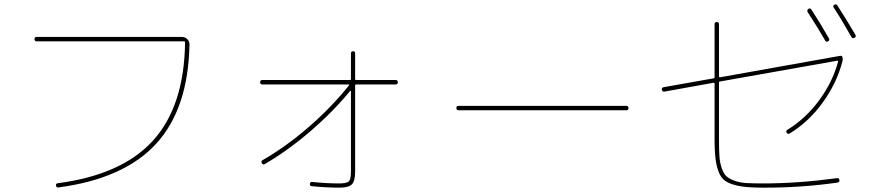

<svg xmlns="http://www.w3.org/2000/svg" viewBox="-20 -862 4040 892"><path d="M150.4 -669.9Q140.6 -669.9 140.1 -680.2Q139.6 -690.4 150.4 -690.4H825.2Q839.8 -690.4 850.1 -680.2Q860.4 -669.9 860.4 -655.3Q854.5 -356.4 705.1 -193.8Q555.7 -31.2 251 8.8Q242.2 10.7 240.2 0Q238.3 -8.8 248 -10.7Q546.9 -49.8 691.4 -209.5Q835.9 -369.1 839.8 -665Q839.8 -669.9 835 -669.9Z M1198.2 -469.7Q1188.5 -469.7 1188.5 -480Q1188.5 -490.2 1198.2 -490.2H1605.5Q1610.4 -490.2 1610.4 -495.1V-614.3Q1610.4 -624 1620.1 -624Q1629.9 -624 1629.9 -614.3V-495.1Q1629.9 -490.2 1634.8 -490.2H1818.4Q1828.1 -490.2 1828.1 -480Q1828.1 -469.7 1818.4 -469.7H1634.8Q1629.9 -469.7 1629.9 -464.8V-64.5Q1629.9 -20.5 1614.7 -5.4Q1599.6 9.8 1555.7 9.8Q1496.1 9.8 1427.7 2.9Q1418 1 1419.9 -7.8Q1421.9 -18.6 1430.7 -16.6Q1498 -9.8 1555.7 -9.8Q1590.8 -9.8 1600.6 -19.5Q1610.4 -29.3 1610.4 -64.5V-438.5Q1610.4 -439.5 1609.4 -440.4Q1608.4 -441.4 1607.4 -440.4Q1527.3 -342.8 1422.9 -252.9Q1318.4 -163.1 1210 -99.6Q1201.2 -94.7 1196.3 -104Q1191.4 -113.3 1200.2 -118.2Q1310.5 -181.6 1416.5 -273.9Q1522.5 -366.2 1602.5 -466.8Q1603.5 -469.7 1600.6 -469.7Z M2110.4 -349.6Q2100.6 -349.6 2100.1 -359.9Q2099.6 -370.1 2110.4 -370.1H2889.6Q2899.4 -370.1 2899.9 -359.9Q2900.4 -349.6 2889.6 -349.6Z M3067.4 -436.5Q3057.6 -434.6 3055.2 -444.8Q3052.7 -455.1 3063.5 -457L3294.9 -498Q3299.8 -498 3299.8 -503.9V-750Q3299.8 -759.8 3310.1 -759.8Q3320.3 -759.8 3320.3 -750V-506.8Q3320.3 -502.9 3325.2 -502.9L3882.8 -602.5Q3892.6 -604.5 3894.5 -594.7Q3896.5 -584 3893.6 -576.2Q3867.2 -475.6 3802.7 -386.2Q3738.3 -296.9 3649.4 -242.2Q3640.6 -237.3 3634.8 -245.1Q3629.9 -253.9 3637.7 -258.8Q3722.7 -310.5 3785.6 -396Q3848.6 -481.4 3874 -577.1Q3875 -578.1 3873.5 -579.1Q3872.1 -580.1 3870.1 -580.1L3325.2 -483.4Q3320.3 -483.4 3320.3 -476.6V-214.8Q3320.3 -166 3322.3 -136.2Q3324.2 -106.4 3333 -81.1Q3341.8 -55.7 3354 -43.9Q3366.2 -32.2 3391.1 -22.9Q3416 -13.7 3445.8 -11.7Q3475.6 -9.8 3525.4 -9.8Q3686.5 -9.8 3868.2 -34.2Q3877.9 -36.1 3879.9 -25.4Q3881.8 -16.6 3871.1 -13.7Q3698.2 10.7 3525.4 9.8Q3464.8 9.8 3427.2 4.4Q3389.6 -1 3362.8 -13.7Q3335.9 -26.4 3323.2 -53.2Q3310.5 -80.1 3305.2 -117.2Q3299.8 -154.3 3299.8 -214.8V-473.6Q3299.8 -477.5 3294.9 -477.5ZM3813.5 -673.8Q3780.3 -732.4 3732.4 -805.7Q3727.5 -814.5 3735.4 -820.3Q3744.1 -826.2 3749 -818.4Q3792 -752.9 3831.1 -683.6Q3835.9 -674.8 3827.1 -669.9Q3818.4 -665 3813.5 -673.8ZM3935.5 -690.4Q3885.7 -778.3 3853.5 -826.2Q3847.7 -835 3856.4 -839.8Q3865.2 -844.7 3870.1 -836.9Q3918 -762.7 3954.1 -700.2Q3959 -691.4 3949.7 -686.5Q3940.4 -681.6 3935.5 -690.4Z"/></svg>

Font: Rounded Mgen+ 1mn thin
Style: Regular
Weight: 100
Designer: [Source Han Sans]
Ryoko NISHIZUKA  (kana & ideographs); Paul D. Hunt (Latin, Greek & Cyrillic); Wenlong ZHANG  (bopomofo
Version: Version 1.059.20150602